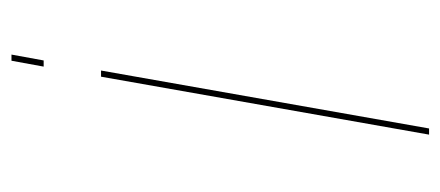

<svg xmlns="http://www.w3.org/2000/svg" viewBox="-242 -544 786 343"><g transform="rotate(-90 151.5 -373.0)"><path d="M82 0 185.5 -586H196.5L93 0ZM214 -746H225L214.5 -688.5H203.5Z"/></g></svg>

Font: Anybody UltraExpanded Thin
Style: Italic
Weight: 100
Width: 9
Italic angle: -10°
Designer: Tyler Finck
Foundry: Etcetera Type Company
Version: Version 1.010; ttfautohint (v1.8.3) -l 8 -r 50 -G 200 -x 14 